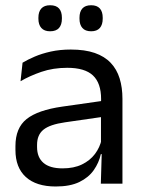

<svg xmlns="http://www.w3.org/2000/svg" viewBox="-20 -684 534 715"><path d="M355.5 0 359 -118.5 356 -131V-286.5L356.5 -315Q356.5 -374.5 326.2 -403Q296 -431.5 230.5 -431.5Q178 -431.5 134.2 -416.5Q90.5 -401.5 56.5 -381.5L64 -450.5Q83 -462 109.2 -473.2Q135.5 -484.5 169.2 -492Q203 -499.5 243.5 -499.5Q296 -499.5 332.8 -486.8Q369.5 -474 392.2 -450Q415 -426 425.5 -392Q436 -358 436 -316V0ZM187.5 10.5Q115 10.5 76.2 -24.8Q37.5 -60 37.5 -125.5V-140Q37.5 -207.5 79.2 -240.8Q121 -274 212 -287L366.5 -309L371 -250L222 -228.5Q166 -220.5 142 -201.2Q118 -182 118 -144.5V-136.5Q118 -98 141.8 -77.5Q165.5 -57 213 -57Q255 -57 285 -71.5Q315 -86 333.5 -110.5Q352 -135 358.5 -165L371 -110H355.5Q348.5 -78 329.2 -50.5Q310 -23 275.5 -6.2Q241 10.5 187.5 10.5ZM166.5 -567.5Q145 -567.5 134 -579.8Q123 -592 123 -614.5V-618Q123 -640.5 134 -652.5Q145 -664.5 166.5 -664.5Q189 -664.5 199.8 -652.5Q210.5 -640.5 210.5 -618V-614.5Q210.5 -592 199.8 -579.8Q189 -567.5 166.5 -567.5ZM319.5 -567.5Q297.5 -567.5 286.8 -579.8Q276 -592 276 -614.5V-618Q276 -640.5 286.8 -652.5Q297.5 -664.5 319.5 -664.5Q341 -664.5 351.8 -652.5Q362.5 -640.5 362.5 -618V-614.5Q362.5 -592 351.8 -579.8Q341 -567.5 319.5 -567.5Z"/></svg>

Font: Anek Odia
Style: Regular
Weight: 400
Designer: Yesha Goshar & Mahesh Sahu (Odia), Yesha Goshar (Latin)
Foundry: Ek Type
Version: Version 1.003